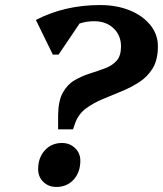

<svg xmlns="http://www.w3.org/2000/svg" viewBox="-20 -726 645 760"><path d="M210 -214V-271Q211 -328 229 -360Q247 -392 275.5 -408.5Q304 -425 335.5 -435Q367 -445 395.5 -455.5Q424 -466 441.5 -485.5Q459 -505 459 -542Q459 -586 429.5 -614Q400 -642 353 -642Q322 -642 295 -633L212 -510H189L122 -647Q236 -706 376 -706Q442 -706 493.5 -685Q545 -664 575 -627Q605 -590 605 -543Q605 -490 585 -456.5Q565 -423 532 -401.5Q499 -380 461 -364.5Q423 -349 386 -333.5Q349 -318 320 -296.5Q291 -275 278 -240L269 -214ZM203 14Q172 14 151.5 -6Q131 -26 131 -56Q131 -102 157.5 -131Q184 -160 225 -160Q256 -160 277 -140Q298 -120 298 -90Q298 -44 271.5 -15Q245 14 203 14Z"/></svg>

Font: Platypi SemiBold
Style: Italic
Weight: 600
Italic angle: -13°
Designer: David Sargent
Foundry: Bolt Cutter Type
Version: Version 1.200; ttfautohint (v1.8.4.7-5d5b)